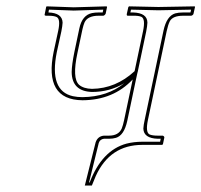

<svg xmlns="http://www.w3.org/2000/svg" viewBox="-20 -451 628 599"><path d="M441.4 -76.2Q433.6 -38.6 446.3 -31.7Q455.1 -27.8 472.2 -27.8H487.8Q492.7 -25.9 492.7 -22L488.3 -1L485.8 1H423.8Q323.2 1 278.8 98.1Q272.9 111.8 266.6 127.9H244.6L278.3 -6.8Q284.7 -25.9 304.2 -27.8H319.8Q350.1 -27.8 359.9 -50.3Q363.8 -60.1 367.2 -76.2L394 -203.1Q333.5 -138.7 237.3 -138.2Q116.2 -139.6 147.5 -290L161.6 -355Q169.4 -391.6 156.7 -397.9Q148.4 -401.9 131.3 -401.9H123.5Q119.6 -401.9 119.1 -404.8Q119.1 -406.2 119.6 -407.2L124 -429.2L125.5 -431.2L210 -428.2L312.5 -431.2L314 -429.2L309.6 -408.2Q306.6 -402.8 302.2 -401.9H287.6Q253.4 -401.9 243.7 -380.9Q240.2 -372.6 237.3 -359.9L221.7 -286.1Q204.6 -207 226.6 -186.5Q240.7 -174.3 267.1 -173.8Q341.3 -174.8 399.9 -229L426.3 -354Q434.1 -391.6 421.4 -398.4Q412.6 -402.3 395.5 -401.9H379.4Q375.5 -401.9 375.5 -404.8Q375.5 -406.2 375.5 -407.2L380.4 -429.2L382.8 -431.2L474.1 -429.2L587.4 -431.2L588.4 -429.2L583.5 -407.2Q581.1 -402.8 576.2 -401.9H551.3Q519 -401.9 509.8 -384.8Q504.4 -374 500 -354ZM367.7 -191.4Q322.3 -164.1 267.1 -164.1Q204.1 -166 203.6 -226.6Q204.1 -249.5 211.9 -288.1L227.5 -362.3Q236.3 -403.8 267.1 -410.2Q276.4 -412.1 287.6 -412.1H300.3L302.2 -420.9L210 -418L132.8 -420.9Q132.3 -419.4 131.8 -416.3Q131.3 -413.1 131.3 -412.1Q174.3 -410.6 175.3 -380.4Q174.8 -370.1 171.4 -353L157.2 -288.1Q132.8 -167.5 207.5 -150.9Q221.7 -147.9 237.3 -147.9Q315.4 -148.9 367.7 -191.4ZM408.7 -223.6 403.8 -201.2 377 -73.7Q367.2 -28.8 341.8 -21Q332 -18.1 319.8 -18.1H304.2Q292 -16.6 288.1 -4.9L257.8 118.2H259.8Q297.9 18.1 374.5 -2.9Q397.9 -8.8 423.8 -8.8H479.5L481.4 -18.1H472.2Q428.2 -19.5 427.2 -49.8Q427.7 -60.5 431.6 -78.1L490.2 -356Q500 -400.9 526.4 -409.2Q537.1 -412.1 551.3 -412.1H574.2L576.2 -420.9L474.1 -418.9L388.7 -420.9L386.7 -412.1H395.5Q439.5 -410.6 439.9 -380.4Q439.5 -369.6 436 -352.1L409.7 -227.1Z"/></svg>

Font: Linux Biolinum Outline O
Style: Italic
Weight: 400
Italic angle: -12°
Designer: Philipp H. Poll
Foundry: Philipp H. Poll
Version: Version 0.6.2